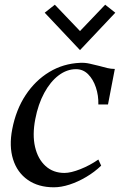

<svg xmlns="http://www.w3.org/2000/svg" viewBox="-20 -783 518 816"><path d="M209 13Q143 13 98 -18.5Q53 -50 35.5 -106Q18 -162 32 -234Q48 -317 89 -379Q130 -441 189.5 -477Q249 -513 321 -516Q341 -517 361 -512.5Q381 -508 401 -503Q418 -498 435 -494Q452 -490 468 -490L439 -339H398Q399 -377 387.5 -411.5Q376 -446 354.5 -467.5Q333 -489 303 -489Q264 -489 229 -462.5Q194 -436 168 -388Q142 -340 130 -277Q117 -210 129 -158.5Q141 -107 173.5 -77.5Q206 -48 254 -48Q281 -48 321.5 -64Q362 -80 398 -105L410 -79Q382 -52 346.5 -31Q311 -10 275.5 1.5Q240 13 209 13ZM320 -570 170 -729 213 -763 320 -651 427 -763 470 -729Z"/></svg>

Font: Wittgenstein
Style: Italic
Weight: 400
Italic angle: -11°
Designer: Jörg Drees
Foundry: Jörg Drees
Version: Version 1.500